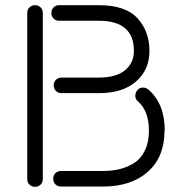

<svg xmlns="http://www.w3.org/2000/svg" viewBox="-20 -689 717 740"><path d="M615 -186 614 -185Q614 -84 550 -27Q486 30 376 30H215Q202 30 193.5 21.5Q185 13 185 0Q185 -13 193.5 -21.5Q202 -30 215 -30H376Q411 -30 440.5 -37Q470 -44 496.5 -60.5Q523 -77 538.5 -109Q554 -141 554 -185V-186Q554 -261 512 -298Q502 -306 501.5 -318.5Q501 -331 509 -341Q517 -351 529.5 -351.5Q542 -352 552 -344Q615 -289 615 -186ZM85 -639Q85 -652 93.5 -660.5Q102 -669 115 -669Q128 -669 136.5 -660.5Q145 -652 145 -639V1Q145 14 136.5 22.5Q128 31 115 31Q102 31 93.5 22.5Q85 14 85 1ZM361 -669Q464 -669 510 -618.5Q556 -568 556 -493Q556 -420 504.5 -375Q453 -330 361 -330H217Q204 -330 195.5 -338.5Q187 -347 187 -360Q187 -373 195.5 -381.5Q204 -390 217 -390H361Q427 -390 461.5 -418Q496 -446 496 -493Q496 -609 361 -609H208Q195 -609 186.5 -617.5Q178 -626 178 -639Q178 -652 186.5 -660.5Q195 -669 208 -669Z"/></svg>

Font: Beon
Style: Medium
Weight: 500
Designer: BSozoo
Foundry: BSozoo
Version: Version 001.000